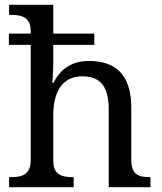

<svg xmlns="http://www.w3.org/2000/svg" viewBox="-20 -780 675 800"><path d="M18 0H287V-42H284C240 -42 202 -50 202 -109V-300C202 -398 240 -462 323 -462C404 -462 433 -412 433 -325V0H607V-42H604C559 -42 527 -51 527 -114V-330C527 -467 464 -526 350 -526C282 -526 233 -495 203 -435H198C198 -435 202 -484 202 -520V-593H373V-640H202V-760H18V-718H26C70 -718 108 -709 108 -650V-640H17V-593H108V-114C108 -51 71 -42 26 -42H18Z"/></svg>

Font: Noto Nastaliq Urdu
Style: Regular
Weight: 400
Designer: Monotype Design Team (Patrick Giasson: type design, Kamal Mansour: OpenType code, Glenda Bellarosa). Updated by Simon Co
Foundry: Monotype Imaging Inc., Simon Cozens
Version: Version 3.009